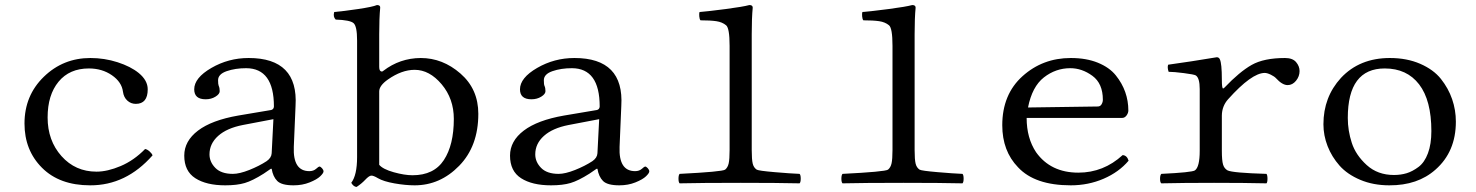

<svg xmlns="http://www.w3.org/2000/svg" viewBox="-20 -718 5797 754"><path d="M579.1 -107.9Q475.1 10.3 334 9.8Q213.9 9.8 145 -59.1Q76.2 -127.9 76.2 -232.9Q76.2 -342.8 152.1 -416.5Q228 -490.2 335 -490.2Q390.1 -490.2 441.7 -473.6Q493.2 -457 524.9 -431.2Q560.1 -402.3 560.1 -367.2Q560.1 -310.1 513.2 -310.1Q494.1 -310.1 480 -323Q465.8 -335.9 462.9 -357.9Q458 -396 419.4 -422.6Q380.9 -449.2 329.1 -449.2Q252.9 -449.2 210 -397.2Q167 -345.2 167 -256.8Q167 -166 221.4 -105Q275.9 -43.9 358.9 -43.9Q401.9 -43.9 453.9 -65.9Q505.9 -87.9 549.8 -132.8Q557.6 -131.8 566.9 -123.8Q576.2 -115.7 579.1 -107.9Z M1053.7 -250 933.6 -227.1Q870.6 -214.8 836.7 -184.3Q802.7 -153.8 802.7 -111.8Q802.7 -82 825.7 -58.6Q848.6 -35.2 894.5 -35.2Q920.4 -35.2 959 -50.5Q997.6 -65.9 1026.9 -85Q1045.9 -98.1 1046.9 -116.2ZM1046.9 -55.2H1043.5L1015.6 -36.1Q971.7 -8.3 941.2 0.7Q910.6 9.8 864.7 9.8Q790.5 9.8 747.1 -18.1Q703.6 -45.9 703.6 -106.9Q703.6 -164.1 757.6 -205.1Q811.5 -246.1 915.5 -264.2L1045.4 -286.1Q1055.2 -289.1 1055.7 -299.8Q1055.7 -449.7 946.8 -450.2Q903.8 -450.2 870.1 -438.5Q836.4 -426.8 836.4 -402.8Q836.4 -386.7 838.9 -380.9Q842.8 -373 842.8 -359.9Q842.8 -348.6 826.2 -338.4Q809.6 -328.1 787.6 -328.1Q742.7 -328.1 742.7 -367.2Q742.7 -412.1 810.1 -451.2Q877.4 -490.2 956.5 -490.2Q1152.3 -490.2 1140.6 -301.8L1133.8 -141.1Q1129.9 -45.9 1194.8 -45.9Q1210.9 -45.9 1221.2 -54.9Q1231.4 -64 1233.9 -64Q1238.8 -64 1244.6 -57.4Q1250.5 -50.8 1250.5 -44.9Q1250.5 -38.1 1237.5 -25.6Q1224.6 -13.2 1196 -1.7Q1167.5 9.8 1132.8 9.8Q1085.9 9.8 1068.8 -7.3Q1051.8 -24.4 1046.9 -55.2Z M1503.4 -405.8Q1469.2 -381.8 1469.2 -358.9V-70.8Q1483.4 -53.7 1525.9 -41.7Q1568.4 -29.8 1600.1 -29.8Q1684.1 -29.8 1723.1 -89.4Q1762.2 -148.9 1762.2 -251Q1762.2 -330.1 1714.4 -387Q1666.5 -443.8 1608.4 -443.8Q1557.6 -443.8 1503.4 -405.8ZM1485.4 -439.9Q1550.3 -489.7 1632.3 -490.2Q1718.3 -490.2 1788.3 -429.2Q1858.4 -368.2 1858.4 -271Q1858.4 -144 1783.4 -67.1Q1708.5 9.8 1608.4 9.8Q1572.3 9.8 1529.3 2.2Q1486.3 -5.4 1464.4 -18.1Q1445.8 -29.3 1437.3 -28.3Q1428.7 -27.3 1414.3 -12Q1399.9 3.4 1380.4 16.1Q1368.7 15.6 1359.4 0Q1382.3 -29.8 1382.3 -101.1V-559.1Q1382.3 -615.2 1368.4 -627.2Q1354.5 -639.2 1298.3 -641.1Q1287.1 -652.3 1292.5 -670.9Q1327.6 -673.8 1385.5 -682.4Q1443.4 -690.9 1460.4 -698.2Q1473.6 -698.2 1473.1 -688Q1469.2 -647 1469.2 -583V-456.1Q1469.2 -441.9 1474.9 -438.5Q1480.5 -435.1 1485.4 -439.9Z M2333 -250 2212.9 -227.1Q2149.9 -214.8 2116 -184.3Q2082 -153.8 2082 -111.8Q2082 -82 2105 -58.6Q2127.9 -35.2 2173.8 -35.2Q2199.7 -35.2 2238.3 -50.5Q2276.9 -65.9 2306.2 -85Q2325.2 -98.1 2326.2 -116.2ZM2326.2 -55.2H2322.8L2294.9 -36.1Q2251 -8.3 2220.5 0.7Q2189.9 9.8 2144 9.8Q2069.8 9.8 2026.4 -18.1Q1982.9 -45.9 1982.9 -106.9Q1982.9 -164.1 2036.9 -205.1Q2090.8 -246.1 2194.8 -264.2L2324.7 -286.1Q2334.5 -289.1 2335 -299.8Q2335 -449.7 2226.1 -450.2Q2183.1 -450.2 2149.4 -438.5Q2115.7 -426.8 2115.7 -402.8Q2115.7 -386.7 2118.2 -380.9Q2122.1 -373 2122.1 -359.9Q2122.1 -348.6 2105.5 -338.4Q2088.9 -328.1 2066.9 -328.1Q2022 -328.1 2022 -367.2Q2022 -412.1 2089.4 -451.2Q2156.7 -490.2 2235.8 -490.2Q2431.6 -490.2 2419.9 -301.8L2413.1 -141.1Q2409.2 -45.9 2474.1 -45.9Q2490.2 -45.9 2500.5 -54.9Q2510.7 -64 2513.2 -64Q2518.1 -64 2523.9 -57.4Q2529.8 -50.8 2529.8 -44.9Q2529.8 -38.1 2516.8 -25.6Q2503.9 -13.2 2475.3 -1.7Q2446.8 9.8 2412.1 9.8Q2365.2 9.8 2348.1 -7.3Q2331.1 -24.4 2326.2 -55.2Z M2845.2 -128.9V-538.1Q2845.2 -607.4 2831.5 -618.7Q2816.4 -631.3 2793 -634.8Q2769.5 -638.2 2731 -638.2Q2727.1 -642.1 2726.1 -653.8Q2725.1 -665.5 2727.1 -670.9Q2763.7 -673.8 2830.8 -682.6Q2897.9 -691.4 2922.9 -698.2Q2936 -698.2 2936 -688Q2932.1 -647.9 2932.1 -583V-128.9Q2932.1 -91.3 2936 -75.4Q2939.9 -59.6 2951.7 -51.8Q2959 -47.4 3021.7 -42Q3084.5 -36.6 3120.1 -35.2Q3124.5 -30.8 3124.5 -16.6Q3124.5 -2.4 3120.1 2Q3034.2 0 2889.2 0Q2733.4 0 2648.9 2Q2644.5 -2.4 2644.5 -16.4Q2644.5 -30.3 2648.9 -35.2Q2815.4 -43.5 2827.6 -51.8Q2837.9 -60.1 2841.6 -76.4Q2845.2 -92.8 2845.2 -128.9Z M3484.9 -128.9V-538.1Q3484.9 -607.4 3471.2 -618.7Q3456.1 -631.3 3432.6 -634.8Q3409.2 -638.2 3370.6 -638.2Q3366.7 -642.1 3365.7 -653.8Q3364.7 -665.5 3366.7 -670.9Q3403.3 -673.8 3470.5 -682.6Q3537.6 -691.4 3562.5 -698.2Q3575.7 -698.2 3575.7 -688Q3571.8 -647.9 3571.8 -583V-128.9Q3571.8 -91.3 3575.7 -75.4Q3579.6 -59.6 3591.3 -51.8Q3598.6 -47.4 3661.4 -42Q3724.1 -36.6 3759.8 -35.2Q3764.2 -30.8 3764.2 -16.6Q3764.2 -2.4 3759.8 2Q3673.8 0 3528.8 0Q3373 0 3288.6 2Q3284.2 -2.4 3284.2 -16.4Q3284.2 -30.3 3288.6 -35.2Q3455.1 -43.5 3467.3 -51.8Q3477.5 -60.1 3481.2 -76.4Q3484.9 -92.8 3484.9 -128.9Z M4017.1 -295.9 4291 -299.8Q4300.8 -299.8 4305.9 -308.3Q4311 -316.9 4311 -326.2Q4311 -390.1 4270 -420.2Q4229 -450.2 4183.1 -450.2Q4126 -450.2 4079.6 -414.1Q4033.2 -377.9 4017.1 -295.9ZM4388.7 -108.9Q4405.8 -107.9 4412.1 -86.9Q4374 -42 4314 -16.1Q4253.9 9.8 4185.1 9.8Q4043.9 9.8 3978 -61Q3916 -125 3916 -226.1Q3916 -347.2 3995.4 -418.7Q4074.7 -490.2 4185.1 -490.2Q4246.1 -490.2 4291.5 -471.7Q4336.9 -453.1 4361.8 -422.1Q4386.7 -391.1 4398.9 -356.4Q4411.1 -321.8 4411.1 -284.2Q4411.1 -274.4 4404.1 -264.6Q4397 -254.9 4386.7 -254.9H4011.7Q4011.7 -175.8 4048.8 -120.1Q4106 -40 4214.8 -40Q4313.5 -40 4388.7 -108.9Z M4778.3 -405.8Q4778.3 -370.1 4783.2 -370.6Q4785.2 -370.6 4788.6 -374Q4847.7 -436 4895.5 -463.1Q4943.4 -490.2 5026.4 -490.2Q5056.2 -490.2 5069.8 -474.1Q5083.5 -458 5083.5 -439Q5083.5 -418 5069.6 -400.9Q5055.7 -383.8 5036.6 -383.8Q5015.6 -383.8 4990.7 -411.1Q4984.9 -417.5 4970.7 -424.6Q4956.5 -431.6 4946.8 -431.6Q4895.5 -431.6 4802.7 -328.1Q4778.8 -301.3 4778.3 -264.2V-126Q4778.3 -87.9 4783 -72Q4787.6 -56.2 4800.8 -48.8Q4820.8 -39.1 4953.6 -35.2Q4957.5 -30.3 4957.5 -16.1Q4957.5 -2 4953.6 2Q4867.7 0 4747.6 0Q4624.5 0 4540.5 2Q4535.6 -2 4535.6 -15.9Q4535.6 -29.8 4540.5 -35.2Q4660.6 -41 4672.4 -48.8Q4691.4 -62 4691.4 -126V-368.2Q4691.4 -412.1 4675.8 -421.9Q4668.9 -425.8 4629.2 -430.9Q4589.4 -436 4569.3 -436Q4563.5 -453.1 4567.4 -463.9Q4656.2 -476.1 4758.3 -493.2Q4767.1 -493.2 4770.5 -484.9Q4778.3 -468.8 4778.3 -405.8Z M5177.2 -230Q5177.2 -336.9 5246.1 -412.1Q5319.3 -490.2 5438 -490.2Q5504.9 -490.2 5557.1 -467.5Q5609.4 -444.8 5638.7 -408Q5668 -371.1 5682.6 -328.6Q5697.3 -286.1 5697.3 -240.2Q5697.3 -122.1 5617.2 -51.8Q5547.4 10.3 5436 9.8Q5373 9.8 5322 -11.7Q5271 -33.2 5240.5 -67.6Q5210 -102.1 5193.6 -144Q5177.2 -186 5177.2 -230ZM5418 -449.2Q5272.9 -449.2 5272.9 -254.9Q5272.9 -205.1 5288.6 -157Q5304.2 -108.9 5347.2 -69.8Q5390.1 -30.8 5454.1 -30.8Q5481 -30.8 5504.2 -37.8Q5527.3 -44.9 5550.8 -62.5Q5574.2 -80.1 5587.6 -116Q5601.1 -151.9 5601.1 -203.1Q5601.1 -324.2 5553 -386.7Q5504.9 -449.2 5418 -449.2Z"/></svg>

Font: Linux Libertine Mono
Style: Mono
Weight: 400
Designer: Philipp H. Poll
Foundry: Philipp H. Poll
Version: Version 5.1.7 ; ttfautohint (v0.9)